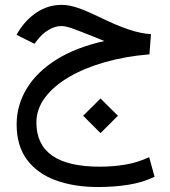

<svg xmlns="http://www.w3.org/2000/svg" viewBox="-20 -437 698 788"><path d="M408.2 -268.6Q398.9 -272.5 391.6 -275.4Q384.3 -278.3 363.8 -286.6Q314.5 -306.6 282.2 -318.4Q250 -330.1 232.9 -330.1Q205.1 -330.1 179 -314Q152.8 -297.9 134.8 -274.4L121.6 -257.3L47.9 -293.9L55.2 -306.6Q85.9 -356.9 132.1 -387Q178.2 -417 233.4 -417Q264.2 -417 301.3 -404.1Q338.4 -391.1 381.3 -370.1Q457 -333 507.3 -316.2Q557.6 -299.3 599.6 -296.9L593.3 -213.9Q495.6 -206.1 411.4 -182.1Q327.1 -158.2 263.7 -121.1Q200.2 -84 164.8 -36.6Q129.4 10.7 129.4 65.9Q129.4 247.1 389.6 247.1Q442.4 247.1 493.2 238.8Q543.9 230.5 592.3 208L614.3 288.6Q565.4 312 506.8 321.3Q448.2 330.6 382.8 330.6Q284.2 330.6 208.7 303Q133.3 275.4 90.8 218.5Q48.3 161.6 48.3 73.7Q48.3 -4.9 89.4 -73Q130.4 -141.1 210.4 -191.7Q290.5 -242.2 408.2 -268.6ZM321.3 38.1 392.6 -32.7 463.9 38.1 392.6 109.4Z"/></svg>

Font: Vazir WOL
Style: Regular-WOL
Weight: 400
Designer: Saber Rastikerdar
Foundry: Saber Rastikerdar
Version: Version 27.2.2